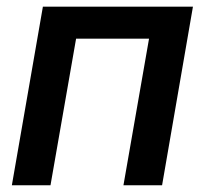

<svg xmlns="http://www.w3.org/2000/svg" viewBox="-20 -548 627 568"><path d="M459.5 0H345.2L420.9 -433.6H205.1L129.4 0H15.1L106.9 -528.3H550.8Z"/></svg>

Font: Roboto Mono Medium
Style: Italic
Weight: 500
Designer: Google
Version: Version 2.000985; 2015; ttfautohint (v1.3)